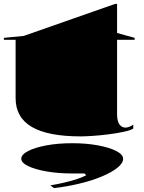

<svg xmlns="http://www.w3.org/2000/svg" viewBox="-20 -684 740 984"><path d="M394 15Q226 15 143 -33.5Q60 -82 60 -181V-480H0V-490L102 -500L570 -664H580V-515L670 -490V-480H580V-100Q580 -63 592 -46.5Q604 -30 623 -30Q632 -30 642.5 -34Q653 -38 663 -45V-25Q649 -16 614 -8.5Q579 -1 536 4.5Q493 10 454.5 12.5Q416 15 394 15ZM257 280 238 266Q274 260 310.5 251.5Q347 243 376.5 233Q406 223 422 214L413 205H350Q277 205 218 194.5Q159 184 124 167Q89 150 89 130Q89 108 124 90Q159 72 218 61Q277 50 350 50Q423 50 482 61Q541 72 576 90Q611 108 611 130Q611 152 582 175.5Q553 199 503 220Q453 241 389.5 256.5Q326 272 257 280Z"/></svg>

Font: Kalnia Expanded
Style: Bold
Weight: 700
Width: 7
Designer: Frida Medrano
Foundry: Frida Medrano
Version: Version 1.105